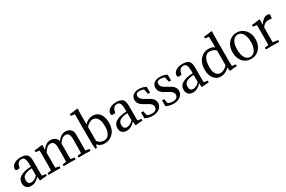

<svg xmlns="http://www.w3.org/2000/svg" viewBox="148 -2222 5442 3649"><g transform="rotate(-30 2869.0 -397.5)"><path d="M135 -133Q135 -81 154 -59.5Q173 -38 214 -38Q244 -38 280.5 -56.5Q317 -75 348 -110V-266Q245 -260 190 -229.5Q135 -199 135 -133ZM348 -302V-353Q348 -438 328.5 -476.5Q309 -515 264 -515Q218 -515 190 -485.5Q162 -456 152 -385Q120 -378 105 -378Q66 -378 59 -406Q59 -474 118 -514Q177 -554 265 -554Q362 -554 402.5 -514.5Q443 -475 443 -373V-91Q443 -66 446 -48L525 -38Q529 -23 525 0Q454 3 374 14Q366 6 364 -6L359 -75Q276 20 174 20Q111 20 75.5 -16Q40 -52 40 -113Q40 -205 123.5 -252Q207 -299 348 -302Z M1306 -357Q1306 -496 1217 -496Q1141 -496 1073 -391V-51L1154 -36Q1158 -20 1154 4Q1091 1 1026 1Q980 1 896 3Q890 -16 896 -36L975 -47Q979 -102 979 -174V-357Q979 -496 890 -496Q845 -496 811 -468.5Q777 -441 741 -383V-51L822 -36Q826 -20 822 4Q759 1 694 1Q648 1 564 3Q558 -16 564 -36L643 -47Q647 -102 647 -174V-448Q647 -468 644 -485L565 -495Q561 -510 565 -533Q632 -538 736 -554Q745 -544 746 -534Q741 -508 741 -445Q820 -554 919 -554Q971 -554 1014 -527.5Q1057 -501 1069 -446Q1149 -554 1246 -554Q1307 -554 1353.5 -518Q1400 -482 1400 -407V-51L1481 -36Q1485 -20 1481 4Q1418 1 1353 1Q1307 1 1223 3Q1217 -16 1223 -36L1302 -47Q1306 -102 1306 -174Z M1667 -471Q1750 -554 1848 -554Q1945 -554 1999.5 -481Q2054 -408 2054 -284Q2054 -143 1978 -61.5Q1902 20 1789 20Q1691 20 1635 -50L1614 18Q1595 21 1582 18L1572 -92V-747L1490 -757Q1486 -772 1490 -795Q1559 -800 1662 -816Q1671 -806 1672 -796Q1667 -770 1667 -634ZM1811 -35Q1873 -35 1913.5 -92.5Q1954 -150 1954 -255Q1954 -276 1953 -287Q1953 -386 1913.5 -440Q1874 -494 1814 -494Q1779 -494 1738 -471.5Q1697 -449 1667 -410V-104Q1701 -65 1732 -50Q1763 -35 1811 -35Z M2233 -133Q2233 -81 2252 -59.5Q2271 -38 2312 -38Q2342 -38 2378.5 -56.5Q2415 -75 2446 -110V-266Q2343 -260 2288 -229.5Q2233 -199 2233 -133ZM2446 -302V-353Q2446 -438 2426.5 -476.5Q2407 -515 2362 -515Q2316 -515 2288 -485.5Q2260 -456 2250 -385Q2218 -378 2203 -378Q2164 -378 2157 -406Q2157 -474 2216 -514Q2275 -554 2363 -554Q2460 -554 2500.5 -514.5Q2541 -475 2541 -373V-91Q2541 -66 2544 -48L2623 -38Q2627 -23 2623 0Q2552 3 2472 14Q2464 6 2462 -6L2457 -75Q2374 20 2272 20Q2209 20 2173.5 -16Q2138 -52 2138 -113Q2138 -205 2221.5 -252Q2305 -299 2446 -302Z M2854 -24Q2908 -24 2934 -49Q2960 -74 2960 -107Q2960 -126 2954 -142Q2948 -158 2934.5 -173Q2921 -188 2899 -202.5Q2877 -217 2844 -234Q2803 -255 2773.5 -274Q2744 -293 2725 -314Q2706 -335 2696.5 -359Q2687 -383 2687 -413Q2687 -449 2700 -475.5Q2713 -502 2736.5 -519.5Q2760 -537 2792 -545.5Q2824 -554 2863 -554Q2941 -554 3015 -516V-388H2968L2946 -496Q2902 -517 2853 -517Q2771 -517 2771 -450Q2771 -414 2798 -384Q2825 -354 2885 -324Q2926 -303 2957 -284Q2988 -265 3008.5 -244Q3029 -223 3039.5 -198.5Q3050 -174 3050 -143Q3050 -108 3035 -78Q3020 -48 2993 -26.5Q2966 -5 2928 7.5Q2890 20 2844 20Q2755 20 2677 -18V-146H2724L2746 -47Q2797 -24 2854 -24Z M3314 -24Q3368 -24 3394 -49Q3420 -74 3420 -107Q3420 -126 3414 -142Q3408 -158 3394.5 -173Q3381 -188 3359 -202.5Q3337 -217 3304 -234Q3263 -255 3233.5 -274Q3204 -293 3185 -314Q3166 -335 3156.5 -359Q3147 -383 3147 -413Q3147 -449 3160 -475.5Q3173 -502 3196.5 -519.5Q3220 -537 3252 -545.5Q3284 -554 3323 -554Q3401 -554 3475 -516V-388H3428L3406 -496Q3362 -517 3313 -517Q3231 -517 3231 -450Q3231 -414 3258 -384Q3285 -354 3345 -324Q3386 -303 3417 -284Q3448 -265 3468.5 -244Q3489 -223 3499.5 -198.5Q3510 -174 3510 -143Q3510 -108 3495 -78Q3480 -48 3453 -26.5Q3426 -5 3388 7.5Q3350 20 3304 20Q3215 20 3137 -18V-146H3184L3206 -47Q3257 -24 3314 -24Z M3687 -133Q3687 -81 3706 -59.5Q3725 -38 3766 -38Q3796 -38 3832.5 -56.5Q3869 -75 3900 -110V-266Q3797 -260 3742 -229.5Q3687 -199 3687 -133ZM3900 -302V-353Q3900 -438 3880.5 -476.5Q3861 -515 3816 -515Q3770 -515 3742 -485.5Q3714 -456 3704 -385Q3672 -378 3657 -378Q3618 -378 3611 -406Q3611 -474 3670 -514Q3729 -554 3817 -554Q3914 -554 3954.5 -514.5Q3995 -475 3995 -373V-91Q3995 -66 3998 -48L4077 -38Q4081 -23 4077 0Q4006 3 3926 14Q3918 6 3916 -6L3911 -75Q3828 20 3726 20Q3663 20 3627.5 -16Q3592 -52 3592 -113Q3592 -205 3675.5 -252Q3759 -299 3900 -302Z M4612 -142Q4612 -75 4615 -48L4694 -38Q4697 -22 4694 0Q4621 3 4542 14Q4535 7 4532 -5L4527 -69Q4492 -28 4440 -3.5Q4388 21 4331 21Q4244 21 4187 -51.5Q4130 -124 4130 -245Q4130 -385 4204.5 -469.5Q4279 -554 4383 -554Q4465 -554 4517 -515V-649Q4517 -715 4514 -747L4435 -757Q4431 -772 4435 -795Q4504 -800 4607 -816Q4616 -806 4617 -796Q4612 -770 4612 -634ZM4375 -500Q4310 -500 4271 -431.5Q4232 -363 4232 -242Q4232 -143 4268.5 -91Q4305 -39 4365 -39Q4401 -39 4444 -61.5Q4487 -84 4517 -124V-444Q4468 -500 4375 -500Z M4754 -266Q4754 -326 4771.5 -378.5Q4789 -431 4822 -470Q4855 -509 4901.5 -531.5Q4948 -554 5006 -554Q5063 -554 5110 -531.5Q5157 -509 5190.5 -470Q5224 -431 5242 -378.5Q5260 -326 5260 -266Q5260 -204 5241.5 -152Q5223 -100 5189.5 -61.5Q5156 -23 5109 -1.5Q5062 20 5006 20Q4947 20 4900.5 -1Q4854 -22 4821.5 -60Q4789 -98 4771.5 -150.5Q4754 -203 4754 -266ZM4900 -450Q4857 -389 4857 -266Q4857 -205 4868.5 -159Q4880 -113 4900 -82.5Q4920 -52 4947 -37Q4974 -22 5006 -22Q5037 -22 5065 -37Q5093 -52 5113 -82.5Q5133 -113 5145 -159Q5157 -205 5157 -266Q5157 -327 5145 -373.5Q5133 -420 5112.5 -450.5Q5092 -481 5064.5 -496.5Q5037 -512 5006 -512Q4944 -512 4900 -450Z M5516 -534 5514 -431Q5539 -477 5583.5 -515.5Q5628 -554 5668 -554Q5699 -554 5723 -547Q5731 -534 5731 -513Q5731 -480 5717 -447Q5681 -457 5648 -457Q5566 -457 5513 -377L5511 -202V-51L5622 -36Q5626 -20 5622 4Q5559 1 5478 1Q5417 1 5333 3Q5327 -16 5333 -36L5412 -47Q5416 -102 5416 -174V-448Q5416 -468 5413 -485L5334 -495Q5330 -510 5334 -533Q5403 -538 5506 -554Q5515 -544 5516 -534Z"/></g></svg>

Font: Adamina
Style: Regular
Weight: 400
Designer: Cyreal (www.cyreal.org)
Foundry: Cyreal
Version: Version 1.011